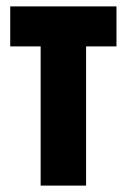

<svg xmlns="http://www.w3.org/2000/svg" viewBox="-20 -580 396 600"><path d="M249 0V-435H344V-560H12V-435H107V0Z"/></svg>

Font: Tektur Condensed SemiBold
Style: Regular
Weight: 600
Width: 3
Designer: Adam Jagosz
Foundry: Adam Jagosz
Version: Version 1.005;gftools[0.9.30]